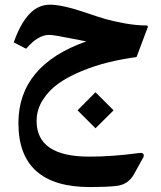

<svg xmlns="http://www.w3.org/2000/svg" viewBox="-20 -442 673 804"><path d="M379.9 -55.7 455.6 20 379.9 95.2 304.7 20ZM354 213.9Q451.2 213.9 563.5 198.7Q576.7 196.8 580.6 203.4Q584.5 210 578.6 219.7L541 287.6Q516.6 332 464.8 336.9Q423.8 341.3 356.4 341.3Q57.1 341.3 57.1 73.7Q57.1 -168.5 341.3 -268.6Q325.2 -271.5 286.6 -279.3Q248 -287.1 222.4 -291.5Q196.8 -295.9 186 -295.9Q138.7 -295.9 89.4 -237.8L37.6 -264.6Q64.9 -342.3 102.1 -382.3Q139.2 -422.4 189.5 -422.4Q242.2 -422.4 344.7 -387.2Q388.2 -372.1 419.9 -362.8Q451.7 -353.5 500.7 -344.5Q549.8 -335.4 592.3 -335.4Q601.6 -335.4 598.6 -327.6L551.8 -203.1Q491.2 -194.8 434.8 -181.2Q378.4 -167.5 322.5 -144.5Q266.6 -121.6 225.6 -92.8Q184.6 -64 158.9 -23.2Q133.3 17.6 133.3 64.9Q133.3 213.9 354 213.9Z"/></svg>

Font: Sahel SemiBold FD
Style: SemiBold-FD
Weight: 600
Foundry: Saber Rastikerdar (saber.rastikerdar@gmail.com)
Version: Version 3.3.0